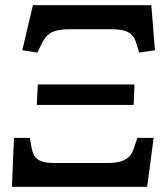

<svg xmlns="http://www.w3.org/2000/svg" viewBox="-20 -721 650 741"><path d="M26 0 34 -189H95L102 -150Q106 -129 115 -116.5Q124 -104 142 -98Q160 -92 188 -92H395Q426 -92 446 -98Q466 -104 478.5 -116.5Q491 -129 497 -150L510 -189H573L548 0ZM122 -316 126 -395H499L496 -316ZM124 -518 66 -527 107 -701H564L578 -527L517 -518L506 -554Q500 -575 488.5 -586.5Q477 -598 458.5 -603Q440 -608 411 -608H250Q220 -608 200 -603.5Q180 -599 166 -587Q152 -575 142 -554Z"/></svg>

Font: Literata Medium
Style: Italic
Weight: 500
Italic angle: -2°
Designer: Latin by Veronika Burian and Jose Scaglione. Greek by Irene Vlachou. Cyrillic by Vera Evstafieva
Foundry: TypeTogether
Version: Version 3.103;gftools[0.9.29]